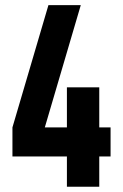

<svg xmlns="http://www.w3.org/2000/svg" viewBox="-20 -710 467 730"><path d="M400.4 -115.2H357.4V0H234.4V-115.2H27.3V-225.6L164.1 -690.4H287.1L150.4 -225.6H234.4V-377.9H357.4V-225.6H400.4Z"/></svg>

Font: Altinn-DIN Condensed
Style: DINCondensed-Bold
Weight: 700
Width: 3
Designer: Charles Nix
Foundry: Altinn
Version: Version 2.00